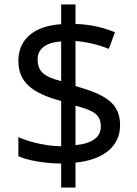

<svg xmlns="http://www.w3.org/2000/svg" viewBox="-20 -779 612 857"><path d="M253 -49V58H317V-53C444 -66 516 -127 516 -220C516 -320 449 -357 317 -395V-596C370 -592 423 -578 466 -561L493 -635C445 -655 388 -670 317 -672V-759H253V-671C136 -664 62 -606 62 -508C62 -413 121 -364 253 -328V-126C185 -127 107 -146 62 -167V-82C105 -62 179 -50 253 -49ZM253 -594V-417C173 -437 148 -462 148 -515C148 -559 181 -589 253 -594ZM317 -131V-307C404 -285 430 -264 430 -214C430 -169 395 -139 317 -131Z"/></svg>

Font: Noto Sans Gujarati UI
Style: Regular
Weight: 400
Designer: Jelle Bosma - Monotype Design Team, Universal Thirst
Foundry: Monotype Imaging Inc.
Version: Version 2.106